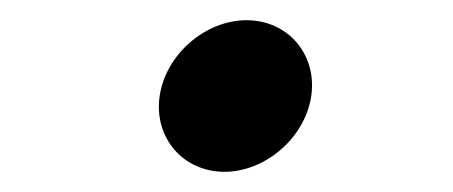

<svg xmlns="http://www.w3.org/2000/svg" viewBox="-20 -368 448 190"><path d="M202 -198C243 -198 282 -232 288 -273C294 -314 265 -348 224 -348C183 -348 144 -314 138 -273C132 -232 161 -198 202 -198Z"/></svg>

Font: Mluvka ExtraBold
Style: Italic
Weight: 800
Italic angle: -8°
Designer: Modified by Jiří Krblich, Original typeface by Gumpita Rahayu
Foundry: Gumpita Rahayu & Jiří Krblich
Version: Version 2.000;Glyphs 3.1.1 (3134)